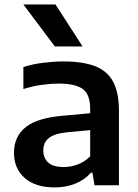

<svg xmlns="http://www.w3.org/2000/svg" viewBox="-20 -828 618 858"><path d="M225.5 9.5Q137.5 9.5 90 -33Q42.5 -75.5 42.5 -145Q42.5 -219 96 -260.8Q149.5 -302.5 268.5 -311.5L383 -322V-341Q383 -406.5 349.5 -430.5Q316 -454.5 242 -454.5Q208.5 -454.5 166.5 -448.8Q124.5 -443 84.5 -430V-528.5Q125 -541.5 173.2 -547.5Q221.5 -553.5 263 -553.5Q347.5 -553.5 402.8 -533Q458 -512.5 484.8 -464.2Q511.5 -416 511.5 -332V0H402.5L393 -56.5H386.5Q358.5 -24 316.2 -7.2Q274 9.5 225.5 9.5ZM173.5 -156.5Q173.5 -121 196 -101.2Q218.5 -81.5 264.5 -81.5Q295.5 -81.5 326.5 -92.8Q357.5 -104 383 -129.5V-246.5L280 -237Q222.5 -231 198 -211Q173.5 -191 173.5 -156.5ZM225 -620.5 84.5 -808H228L349 -620.5Z"/></svg>

Font: Encode Sans Semi Expanded SemiBold
Style: Regular
Weight: 600
Width: 6
Designer: Multiple Designers
Foundry: Impallari Type
Version: Version 3.000; ttfautohint (v1.8.3) -l 8 -r 50 -G 200 -x 14 